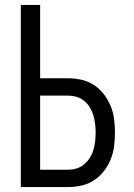

<svg xmlns="http://www.w3.org/2000/svg" viewBox="-20 -755 540 775"><path d="M64 0V-735H142V-439H254Q282 -439 309 -433Q336 -427 359 -412Q382 -397 399 -375Q416 -353 426.5 -327.5Q437 -302 440.5 -274.5Q444 -247 444 -220Q444 -192 440.5 -164.5Q437 -137 426.5 -111.5Q416 -86 399 -64Q382 -42 359 -27Q336 -12 309 -6Q282 0 254 0ZM142 -70H254Q272 -70 289 -75Q306 -80 319.5 -91.5Q333 -103 342.5 -118Q352 -133 357 -150Q362 -167 364 -184.5Q366 -202 366 -220Q366 -237 364 -254.5Q362 -272 357 -289Q352 -306 342.5 -321.5Q333 -337 319.5 -348Q306 -359 289 -364Q272 -369 254 -369H142Z"/></svg>

Font: Iosevka Term SS14
Style: Regular
Weight: 400
Monospace: yes
Designer: Belleve Invis
Foundry: Belleve Invis
Version: Version 24.1.1; ttfautohint (v1.8.4)